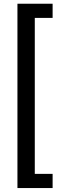

<svg xmlns="http://www.w3.org/2000/svg" viewBox="-20 -832 305 1005"><path d="M255.4 -738.3H162.1V78.1H255.4V152.3H71.3V-812.5H255.4Z"/></svg>

Font: SteelSelectRoboto
Style: Roboto-Regular
Weight: 400
Designer: Google
Version: Version 2.137; 2017